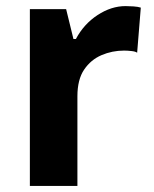

<svg xmlns="http://www.w3.org/2000/svg" viewBox="-20 -610 504 630"><path d="M78 0V-580H197L221 -482H229Q255 -531 300 -560.5Q345 -590 392 -590Q403 -590 418 -589Q433 -588 442 -585L430 -437Q425 -441 411.5 -442.5Q398 -444 387 -444Q348 -444 313 -429Q278 -414 256 -381.5Q234 -349 234 -294V0Z"/></svg>

Font: Menbere
Style: Regular
Weight: 400
Designer: Aleme Tadesse
Foundry: Sorkin Type Co
Version: Version 1.000